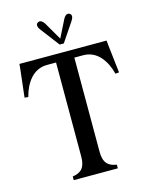

<svg xmlns="http://www.w3.org/2000/svg" viewBox="-131 -981 828 1064"><g transform="rotate(-15 283.0 -449.5)"><path d="M157 0H410V-21C362 -28 336 -51 336 -115V-655H387C468 -655 514 -585 533 -510L554 -512L536 -669L533 -700H33L30 -669L12 -512L33 -510C52 -585 98 -655 179 -655H231V-115C231 -51 205 -28 157 -21ZM192 -896C180 -889 178 -875 194 -854L276 -746H300L372 -853C387 -875 386 -889 374 -896C362 -903 348 -897 337 -875L288 -777L231 -875C218 -897 204 -903 192 -896Z"/></g></svg>

Font: RL Madena
Style: Regular
Weight: 400
Designer: I Kadek Wantara Putra
Foundry: Roughlines ID
Version: Version 1.000;Glyphs 3.1.2 (3151)